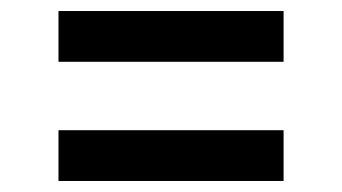

<svg xmlns="http://www.w3.org/2000/svg" viewBox="-20 -492 620 348"><path d="M86 -380V-472H494V-380ZM86 -164V-256H494V-164Z"/></svg>

Font: Sintony
Style: Bold
Weight: 700
Designer: Eduardo Rodriguez Tunni
Foundry: Eduardo Rodriguez Tunni
Version: Version 1.001